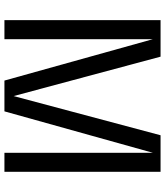

<svg xmlns="http://www.w3.org/2000/svg" viewBox="41 -786 745 867"><g transform="rotate(90 413.5 -352.5)"><path d="M70.9 0V-705H235.9L413.8 -41.6L590.8 -705H755.8V0H670V-670.5L482.8 0H343.8L156.9 -670.5V0Z"/></g></svg>

Font: TikTok Sans Light
Style: Regular
Weight: 300
Version: Version 4.000